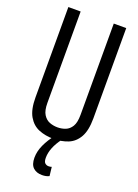

<svg xmlns="http://www.w3.org/2000/svg" viewBox="-170 -769 757 1057"><g transform="rotate(20 208.5 -240.5)"><path d="M39 -171V-700H111V-165Q111 -120 125.5 -97Q140 -74 162 -65.5Q184 -57 209 -57Q233 -57 255 -65.5Q277 -74 291 -97Q305 -120 305 -165V-700H378V-171Q378 -100 355.5 -60.5Q333 -21 294.5 -5.5Q256 10 208 10Q162 10 123.5 -5.5Q85 -21 62 -60.5Q39 -100 39 -171ZM218 219Q186 219 166.5 201Q147 183 147 143Q147 106 164.5 67.5Q182 29 213 -10L255 -1Q206 64 206 122Q206 145 215 153Q224 161 236 161Q247 161 254 158L260 210Q243 219 218 219Z"/></g></svg>

Font: Georama Condensed
Style: Regular
Weight: 400
Width: 3
Designer: Jean-Baptiste Levee
Foundry: Production Type
Version: Version 1.000